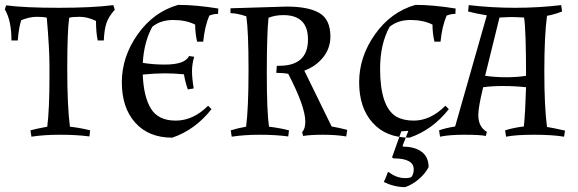

<svg xmlns="http://www.w3.org/2000/svg" viewBox="-24 -553 2371 788"><path d="M370 -467Q335 -484 303 -484Q271 -484 260 -480Q252 -426 252 -271Q252 -116 263 -33Q308 -28 346 -18L343 7Q291 0 223.5 0Q156 0 105 8L101 -18Q121 -24 170 -33Q179 -105 179 -237V-284Q179 -354 168 -480Q157 -484 127 -484Q97 -484 63 -470Q53 -439 49 -387H23Q23 -469 -4 -514L1 -531Q78 -521 217 -521Q356 -521 441 -532L447 -513Q422 -485 413 -458.5Q404 -432 402 -387H377Q370 -420 370 -467Z M830 -119 844 -105Q777 -20 683 12Q586 12 531 -49.5Q476 -111 476 -215.5Q476 -320 541 -412Q606 -504 707 -533Q780 -533 872 -518L871 -496Q852 -496 835 -489Q816 -444 810 -382H785Q777 -416 777 -452Q739 -471 687 -471Q635 -471 601 -443Q567 -381 562 -295Q604 -288 652 -288Q735 -288 752 -323L773 -320Q764 -290 764 -261Q764 -232 771 -190L747 -186Q736 -216 731 -248Q691 -252 651.5 -252Q612 -252 562 -247Q565 -158 595 -108Q625 -58 697 -58Q769 -58 830 -119Z M922 -519 1152 -526Q1242 -526 1287 -499.5Q1332 -473 1332 -403Q1332 -355 1302.5 -318Q1273 -281 1225 -263L1337 -34Q1371 -28 1401 -20L1397 7Q1355 0 1302.5 0Q1250 0 1220 5L1216 -11Q1229 -24 1229 -54Q1229 -115 1159 -250Q1138 -254 1110 -254L1112 -283H1122Q1240 -283 1240 -391Q1240 -491 1139 -491Q1105 -491 1078 -480Q1071 -414 1071 -254Q1071 -94 1080 -33Q1124 -28 1162 -18L1159 7Q1107 0 1042.5 0Q978 0 927 8L923 -18Q951 -27 986 -33Q996 -108 996 -266.5Q996 -425 987 -486Q948 -499 922 -499Z M1674 -58Q1632 -58 1603 -74Q1536 -114 1536 -271Q1536 -372 1575 -443Q1609 -471 1661 -471Q1713 -471 1751 -452Q1751 -416 1759 -382H1784Q1790 -444 1809 -489Q1826 -496 1845 -496L1846 -518Q1754 -533 1681 -533Q1580 -504 1515 -412Q1450 -320 1450 -215.5Q1450 -111 1505 -49.5Q1560 12 1657 12Q1751 -20 1818 -105L1804 -119Q1743 -58 1674 -58ZM1639 178Q1657 178 1665 173Q1674 160 1674 142Q1674 97 1591 97L1585 93L1623 -14L1652 -16L1628 46L1632 49Q1678 49 1706.5 70Q1735 91 1735 133Q1721 160 1694.5 182.5Q1668 205 1639 215Q1595 215 1551 194Q1561 175 1567 155L1571 153Q1603 178 1639 178Z M1900 -532Q1994 -521 2090 -521Q2186 -521 2279 -532L2283 -506Q2253 -494 2221 -488Q2210 -406 2210 -260Q2210 -114 2221 -32Q2241 -29 2295 -17L2291 8Q2243 0 2168 0Q2093 0 2053 8L2049 -18Q2083 -29 2126 -34Q2132 -92 2135 -195Q2088 -200 2041 -200Q1994 -200 1959 -195Q1939 -113 1939 -81Q1939 -32 1974 -12L1970 5Q1947 0 1883 0Q1819 0 1782 8L1778 -18Q1802 -27 1844 -34L1974 -490Q1930 -497 1897 -506ZM1967 -242Q2006 -236 2053.5 -236Q2101 -236 2135 -242Q2135 -427 2127 -481Q2093 -483 2076.5 -483Q2060 -483 2026 -481Z"/></svg>

Font: Almendra SC
Style: Regular
Weight: 400
Designer: Ana Sanfelippo
Foundry: Ana Sanfelippo
Version: Version 1.002